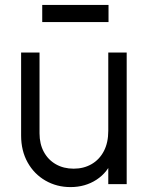

<svg xmlns="http://www.w3.org/2000/svg" viewBox="-20 -750 613 782"><path d="M66 -198V-536H141V-207Q141 -164 158.5 -131.5Q176 -99 207.5 -81Q239 -63 280 -63Q321 -63 353 -81.5Q385 -100 403 -134.5Q421 -169 421 -217V-536H496V0H421V-104L438 -100Q419 -48 373 -18Q327 12 267 12Q211 12 165 -14.5Q119 -41 92.5 -88.5Q66 -136 66 -198ZM152 -660V-730H422V-660Z"/></svg>

Font: Kosmopol Plus Jakarta Sans
Style: Regular
Weight: 400
Designer: Gumpita Rahayu
Foundry: Tokotype
Version: Version 2.006